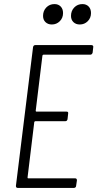

<svg xmlns="http://www.w3.org/2000/svg" viewBox="-20 -921 477 941"><path d="M423 -653H193Q190 -653 188 -649L155 -378Q155 -376 156 -375Q157 -374 158 -374H306Q316 -374 314 -364L311 -337Q309 -327 300 -327H153Q150 -327 148 -323L115 -51Q115 -47 118 -47H348Q357 -47 357 -37L353 -10Q353 -6 350 -3Q347 0 342 0H67Q58 0 58 -10L142 -690Q144 -700 153 -700H428Q433 -700 435.5 -697Q438 -694 437 -690L434 -663Q433 -659 430 -656Q427 -653 423 -653ZM328 -843Q328 -868 344 -884.5Q360 -901 384 -901Q403 -901 414.5 -889Q426 -877 426 -857Q426 -833 410 -817Q394 -801 371 -801Q352 -801 340 -812.5Q328 -824 328 -843ZM191 -843Q191 -868 207 -884.5Q223 -901 247 -901Q266 -901 277.5 -889Q289 -877 289 -857Q289 -833 273 -817Q257 -801 234 -801Q215 -801 203 -812.5Q191 -824 191 -843Z"/></svg>

Font: Barlow Condensed Light
Style: Italic
Weight: 300
Width: 3
Italic angle: -7°
Designer: Jeremy Tribby
Foundry: Tribby Type
Version: Version 1.408